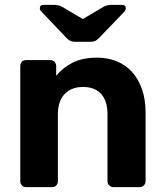

<svg xmlns="http://www.w3.org/2000/svg" viewBox="-20 -766 673 786"><path d="M286 -595Q276 -595 269 -598Q262 -601 251 -612L152 -716Q143 -724 143 -732Q143 -746 158 -746H200Q219 -746 233 -739L319 -688L405 -739Q419 -746 438 -746H480Q495 -746 495 -732Q495 -724 487 -716L387 -612Q376 -601 369 -598Q362 -595 352 -595ZM87 0Q76 0 69.5 -7Q63 -14 63 -25V-495Q63 -506 69.5 -513Q76 -520 87 -520H185Q196 -520 203 -513Q210 -506 210 -495V-456Q236 -488 276.5 -509Q317 -530 377 -530Q421 -530 458 -515Q495 -500 521 -471Q547 -442 561.5 -400Q576 -358 576 -305V-25Q576 -14 569 -7Q562 0 551 0H445Q434 0 427 -7Q420 -14 420 -25V-298Q420 -352 394.5 -381Q369 -410 320 -410Q272 -410 244.5 -381Q217 -352 217 -298V-25Q217 -14 210.5 -7Q204 0 193 0Z"/></svg>

Font: Fz Rubik SemBd
Style: Regular
Weight: 600
Designer: Hubert and Fischer
Foundry: Hubert and Fischer
Version: Vit hóa bi FontZin.com